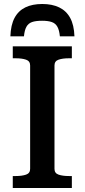

<svg xmlns="http://www.w3.org/2000/svg" viewBox="-20 -942 424 962"><path d="M192 -922Q142 -922 107 -905Q72 -888 53 -852.5Q34 -817 32 -760H100Q103 -791 112.5 -808Q122 -825 140.5 -831.5Q159 -838 191 -838Q221 -838 239.5 -831.5Q258 -825 267.5 -808Q277 -791 280 -760H353Q351 -817 331.5 -852.5Q312 -888 276.5 -905Q241 -922 192 -922ZM131 -96V-614Q131 -636 110.5 -643Q90 -650 59 -650H44V-710H340V-650H325Q294 -650 273.5 -643Q253 -636 253 -614V-96Q253 -74 273.5 -67Q294 -60 325 -60H340V0H44V-60H59Q90 -60 110.5 -67Q131 -74 131 -96Z"/></svg>

Font: Roboto Serif SemiCondensed Medium
Style: Regular
Weight: 500
Width: 4
Designer: Greg Gazdowicz
Foundry: Commercial Type
Version: Version 1.007